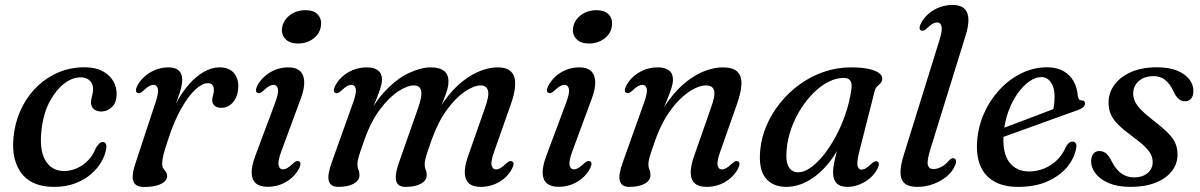

<svg xmlns="http://www.w3.org/2000/svg" viewBox="-20 -738 4808 769"><path d="M302.8 -428.2Q269.1 -428.2 236.7 -402.9Q204.2 -377.6 180.2 -333.4Q156.2 -289.2 148 -231.7Q135.3 -142.4 160.5 -97.6Q185.7 -52.7 237.9 -53Q263 -53.3 287.7 -64Q312.3 -74.7 332.7 -95.5Q353 -116.3 364.4 -146.4Q372.7 -158.2 378.4 -163.8Q384.1 -169.3 391.9 -169.1Q400 -168.9 404.1 -161.4Q408.1 -153.8 404.7 -139Q400.7 -115 385.5 -88.9Q370.3 -62.8 344.1 -40.1Q317.9 -17.5 280.8 -3.5Q243.7 10.5 195.7 10.5Q102.5 10.5 61.2 -50.8Q19.9 -112.1 37.9 -216.1Q47 -268.8 71.3 -314.7Q95.6 -360.6 132.5 -395.1Q169.5 -429.6 216.7 -449.1Q263.9 -468.5 318.3 -468.5Q362.1 -468.5 391 -453Q419.8 -437.5 434 -412.6Q448.1 -387.8 447.1 -358.5Q446.1 -326 427.6 -308.7Q409 -291.4 386.4 -291.4Q366.1 -291.4 355.2 -301.5Q344.2 -311.7 344.4 -327.2Q344.6 -340.3 348.6 -353.5Q352.6 -366.7 352.8 -381.2Q353 -401.9 339.8 -415Q326.6 -428.2 302.8 -428.2Z M530.3 -366Q524.4 -368.9 524.5 -376.7Q524.7 -384.5 530.6 -395.9Q542.7 -417.9 562 -434.1Q581.3 -450.3 605.4 -459.3Q629.5 -468.2 655.9 -468.2Q681.6 -468.2 695.7 -455.8Q709.8 -443.3 709.8 -418.9Q709.8 -398 701 -370.1Q692.2 -342.2 680.5 -312.3Q668.7 -282.3 659.2 -255.2Q649.7 -228 648.5 -208.9L640.3 -209.7Q656.7 -268.8 681.2 -316.6Q705.7 -364.3 735.2 -398.2Q764.6 -432 796.3 -450.1Q827.9 -468.2 858.6 -468.2Q896.5 -468.2 915.8 -446.9Q935.1 -425.6 934.3 -390.6Q933.7 -364.1 924.2 -345.1Q914.6 -326.1 899.7 -316.1Q884.7 -306.1 867.1 -306.1Q847.9 -306.1 839 -315Q830 -324 830 -335.9Q830 -346.5 833.3 -356.4Q836.6 -366.4 836.6 -377.6Q836.6 -390 830.8 -397.4Q824.9 -404.9 812.1 -404.9Q790.1 -404.9 761.9 -378.8Q733.7 -352.7 704.9 -301.6Q676.1 -250.4 651.9 -174.8Q640.3 -139.9 635 -119.3Q629.6 -98.6 629.6 -82.2Q629.6 -69.7 634.5 -63Q639.3 -56.2 644.3 -50.1Q649.3 -43.9 649.3 -32.3Q649.3 -20.5 638.7 -10.6Q628 -0.6 607.4 5.1Q586.7 10.8 556.3 10.8Q533.1 10.8 522 0.3Q510.9 -10.2 511.4 -31.6Q512 -53 523.1 -85.7L602.8 -327.3Q616.1 -366.7 612.2 -382.5Q608.4 -398.3 594.8 -398.3Q586.9 -398.3 577.5 -393.2Q568.1 -388.2 554.8 -375.2Q546.4 -367.8 540.9 -365.7Q535.4 -363.7 530.3 -366Z M1106.3 -130.7Q1092.1 -91.6 1096 -75.7Q1099.8 -59.7 1113.1 -59.7Q1121.3 -59.7 1130.6 -64.9Q1139.8 -70 1153.1 -82.8Q1161.5 -90.4 1167 -92.5Q1172.5 -94.5 1177.6 -92Q1183.5 -89.1 1183.4 -81.3Q1183.2 -73.5 1177.3 -62.1Q1159.3 -29.1 1125.8 -9.5Q1092.2 10.2 1051.4 10.2Q1020.4 10.2 1004.4 -4.1Q988.4 -18.3 987.9 -45.4Q987.5 -72.5 1001.6 -111.2L1082.3 -327.3Q1096.9 -366.7 1093 -382.5Q1089.1 -398.3 1075.5 -398.3Q1067.6 -398.3 1058.2 -393.2Q1048.8 -388.2 1035.5 -375.2Q1027.1 -367.8 1021.6 -365.7Q1016.1 -363.7 1011 -366Q1005.1 -368.9 1005.2 -376.7Q1005.4 -384.5 1011.3 -395.9Q1029.1 -428.7 1062.3 -448.5Q1095.6 -468.2 1135.8 -468.2Q1164.9 -468.2 1180.9 -454.2Q1196.8 -440.1 1198.4 -412.4Q1200 -384.7 1185 -343.8ZM1173 -563.7Q1140.6 -563.7 1123.5 -581.4Q1106.5 -599.2 1109.5 -624.2Q1111.6 -643.8 1124 -660.5Q1136.5 -677.1 1157 -687.2Q1177.4 -697.2 1203.4 -697.2Q1237.4 -697.2 1253.2 -679.4Q1268.9 -661.5 1265.6 -636Q1263.8 -615.8 1251.3 -599.4Q1238.7 -583 1218.6 -573.3Q1198.5 -563.7 1173 -563.7Z M1578 -87.2 1654.9 -306Q1671.8 -354.8 1666.5 -375.3Q1661.3 -395.9 1638 -395.9Q1611.2 -395.9 1574.6 -371.9Q1537.9 -347.9 1501.9 -299.7Q1465.8 -251.6 1439.8 -179Q1429 -148.1 1422.7 -129.3Q1416.4 -110.4 1414 -99.5Q1411.5 -88.5 1411.5 -80.8Q1411.5 -67.6 1415.6 -58.6Q1419.7 -49.5 1419.7 -36.6Q1419.7 -15.2 1396.8 -2.4Q1373.9 10.5 1335.1 10.5Q1303.7 10.5 1297.1 -13.4Q1290.5 -37.2 1308.6 -87.2L1394.3 -327.3Q1408.5 -366.7 1404.8 -382.5Q1401.1 -398.3 1387.5 -398.3Q1379.6 -398.3 1370.2 -393.2Q1360.8 -388.2 1347.5 -375.2Q1339.1 -367.8 1333.6 -365.7Q1328.1 -363.7 1323 -366Q1317.1 -368.9 1317.2 -376.7Q1317.4 -384.5 1323.3 -395.9Q1341.3 -428.9 1375.2 -448.6Q1409.2 -468.2 1450.4 -468.2Q1478 -468.2 1494 -455.9Q1509.9 -443.6 1509.9 -419.5Q1509.9 -405.2 1504.2 -386.6Q1498.4 -368 1487.8 -341.8Q1477.2 -315.6 1461.9 -278.6Q1446.6 -241.5 1427.4 -190L1425.4 -211.3Q1464 -307.9 1514.2 -364Q1564.3 -420.1 1614.9 -444.2Q1665.5 -468.2 1704.9 -468.2Q1741.6 -468.2 1759.6 -453.1Q1777.6 -437.9 1776.1 -406.9Q1775.8 -393.2 1770.6 -376.4Q1765.4 -359.6 1755.7 -335.5Q1745.9 -311.4 1731.9 -276.2Q1717.8 -240.9 1699.5 -190L1694.4 -211.3Q1723.3 -283.4 1758.9 -332.8Q1794.4 -382.1 1832.4 -412Q1870.3 -441.8 1906.4 -455Q1942.4 -468.2 1972.1 -468.2Q2011 -468.2 2027.8 -450.1Q2044.6 -432 2043.4 -399Q2042.2 -365.9 2026.1 -320.6L1959.1 -130.4Q1945 -91.2 1949.1 -75.3Q1953.2 -59.4 1966.3 -59.4Q1974.9 -59.4 1984.1 -64.6Q1993.2 -69.7 2006.3 -82.5Q2015.1 -90.1 2020.6 -92.2Q2026.1 -94.2 2030.8 -91.7Q2036.9 -88.8 2036.8 -81Q2036.6 -73.2 2030.5 -61.8Q2012.9 -28.8 1979.4 -9.2Q1945.8 10.5 1904.6 10.5Q1873.8 10.5 1858.1 -3.7Q1842.4 -17.8 1841.6 -44.9Q1840.7 -72 1854 -110.3L1922.5 -306Q1940.3 -354.9 1934.3 -375.4Q1928.3 -395.9 1905.6 -395.9Q1878.8 -395.9 1842.6 -371.7Q1806.4 -347.6 1770.8 -299.4Q1735.2 -251.3 1709.2 -179Q1698.4 -148.1 1692.1 -129.3Q1685.8 -110.4 1683.4 -99.5Q1680.9 -88.5 1680.9 -80.8Q1680.9 -67.6 1685 -58.6Q1689.1 -49.5 1689.1 -36.6Q1689.1 -15.2 1666.2 -2.4Q1643.3 10.5 1604.5 10.5Q1583.6 10.5 1573.8 0.1Q1564 -10.3 1565.2 -32Q1566.4 -53.7 1578 -87.2Z M2271.8 -130.7Q2257.6 -91.6 2261.5 -75.7Q2265.3 -59.7 2278.6 -59.7Q2286.8 -59.7 2296.1 -64.9Q2305.3 -70 2318.6 -82.8Q2327 -90.4 2332.5 -92.5Q2338 -94.5 2343.1 -92Q2349 -89.1 2348.9 -81.3Q2348.7 -73.5 2342.8 -62.1Q2324.8 -29.1 2291.3 -9.5Q2257.7 10.2 2216.9 10.2Q2185.9 10.2 2169.9 -4.1Q2153.9 -18.3 2153.4 -45.4Q2153 -72.5 2167.1 -111.2L2247.8 -327.3Q2262.4 -366.7 2258.5 -382.5Q2254.6 -398.3 2241 -398.3Q2233.1 -398.3 2223.7 -393.2Q2214.3 -388.2 2201 -375.2Q2192.6 -367.8 2187.1 -365.7Q2181.6 -363.7 2176.5 -366Q2170.6 -368.9 2170.7 -376.7Q2170.9 -384.5 2176.8 -395.9Q2194.6 -428.7 2227.8 -448.5Q2261.1 -468.2 2301.3 -468.2Q2330.4 -468.2 2346.4 -454.2Q2362.3 -440.1 2363.9 -412.4Q2365.5 -384.7 2350.5 -343.8ZM2338.5 -563.7Q2306.1 -563.7 2289 -581.4Q2272 -599.2 2275 -624.2Q2277.1 -643.8 2289.5 -660.5Q2302 -677.1 2322.5 -687.2Q2342.9 -697.2 2368.9 -697.2Q2402.9 -697.2 2418.7 -679.4Q2434.4 -661.5 2431.1 -636Q2429.3 -615.8 2416.8 -599.4Q2404.2 -583 2384.1 -573.3Q2364 -563.7 2338.5 -563.7Z M2488.5 -366Q2482.6 -368.9 2482.7 -376.7Q2482.9 -384.5 2488.8 -395.9Q2507 -428.9 2540.8 -448.6Q2574.7 -468.2 2615.9 -468.2Q2643.5 -468.2 2659.5 -455.9Q2675.4 -443.6 2675.4 -419.5Q2675.4 -405.2 2669.7 -386.6Q2663.9 -368 2653.3 -341.8Q2642.7 -315.6 2627.4 -278.6Q2612.1 -241.5 2592.9 -190L2590.9 -211.3Q2619.8 -283.7 2656.1 -333.1Q2692.4 -382.4 2731.1 -412.3Q2769.8 -442.1 2806.8 -455.2Q2843.7 -468.2 2874 -468.2Q2916.2 -468.2 2933.8 -450.3Q2951.3 -432.3 2949.5 -399.3Q2947.7 -366.2 2931.6 -320.6L2864.6 -130.4Q2850.5 -91 2854.3 -75.2Q2858.1 -59.4 2871.4 -59.4Q2879.6 -59.4 2888.9 -64.6Q2898.1 -69.7 2911.4 -82.5Q2919.8 -90.1 2925.3 -92.2Q2930.8 -94.2 2935.9 -91.7Q2941.8 -88.8 2941.7 -81Q2941.5 -73.2 2935.6 -61.8Q2917.6 -28.8 2884.1 -9.2Q2850.5 10.5 2809.7 10.5Q2778.7 10.5 2762.9 -3.7Q2747.1 -17.8 2746.5 -44.9Q2745.8 -72 2759.1 -110.3L2827.6 -306Q2845.7 -355.8 2840 -375.8Q2834.3 -395.9 2807.1 -395.9Q2786.3 -395.9 2759.6 -382.3Q2732.9 -368.8 2704.7 -341.8Q2676.4 -314.8 2650.6 -274Q2624.8 -233.3 2605.3 -179Q2594.5 -148.1 2588.2 -129.3Q2581.9 -110.4 2579.5 -99.5Q2577 -88.5 2577 -80.8Q2577 -67.6 2581.1 -58.6Q2585.2 -49.5 2585.2 -36.6Q2585.2 -15.2 2562.3 -2.4Q2539.4 10.5 2500.6 10.5Q2469.2 10.5 2462.6 -13.4Q2456 -37.2 2474.1 -87.2L2559.8 -327.3Q2574 -366.7 2570.3 -382.5Q2566.6 -398.3 2553 -398.3Q2545.1 -398.3 2535.7 -393.2Q2526.3 -388.2 2513 -375.2Q2504.6 -367.8 2499.1 -365.7Q2493.6 -363.7 2488.5 -366Z M3421.4 -130.2Q3411.2 -89.5 3414.7 -74.1Q3418.2 -58.6 3430 -58.6Q3438.8 -58.6 3447.6 -63.9Q3456.4 -69.2 3469.7 -81.7Q3478.1 -89.3 3483.6 -91.4Q3489.1 -93.4 3494.2 -90.9Q3500.1 -88 3500 -80.2Q3499.8 -72.4 3493.9 -61Q3476.1 -28.4 3442.8 -9Q3409.4 10.5 3374.2 10.5Q3345.2 10.5 3331 -4Q3316.7 -18.5 3316.7 -46.4Q3316.7 -58 3318.6 -72Q3320.5 -85.9 3325.4 -106.5Q3330.3 -127.1 3339.4 -158Q3348.5 -188.9 3362.6 -234.1L3372.1 -216.9Q3344.6 -144.4 3305.6 -93.5Q3266.6 -42.6 3221.1 -16Q3175.6 10.5 3128.4 10.5Q3075.5 10.5 3046.5 -24.8Q3017.5 -60.1 3024.9 -136.7Q3029.4 -186.9 3050.1 -235.2Q3070.8 -283.4 3104.7 -325.7Q3138.6 -367.9 3182.9 -400Q3227.2 -432 3279.3 -450.1Q3331.5 -468.2 3388.2 -468.2Q3430.9 -468.2 3459.1 -462Q3487.2 -455.8 3501 -445.3Q3514.7 -434.7 3513.5 -421.3Q3512.5 -410.5 3506.3 -404.3Q3500 -398.1 3493.3 -391.9Q3486.5 -385.7 3483.6 -374.7ZM3130.8 -141.3Q3126 -89.8 3139.3 -68.9Q3152.5 -47.9 3177.1 -47.9Q3199.9 -47.9 3225.8 -65.9Q3251.6 -83.8 3277.6 -115.8Q3303.5 -147.8 3326.2 -189.5Q3348.9 -231.1 3365.5 -279.1Q3382.2 -327.1 3389.5 -377Q3393.8 -402.8 3385.9 -414.4Q3378 -426 3360.3 -426Q3329 -426 3297.8 -410.1Q3266.6 -394.2 3238.4 -366Q3210.2 -337.9 3187.2 -301.6Q3164.2 -265.3 3149.5 -224.2Q3134.8 -183.1 3130.8 -141.3Z M3847.8 -596.8 3706.4 -140.3Q3691.8 -92.9 3696.3 -76.9Q3700.8 -60.9 3718.3 -60.9Q3733.7 -60.9 3750.5 -69.7Q3767.2 -78.4 3781.1 -95.4Q3787.4 -101.8 3792 -103.6Q3796.6 -105.3 3801.4 -103.7Q3807.6 -101.7 3809 -94.4Q3810.3 -87 3805 -75.3Q3795.9 -51.8 3773 -32.3Q3750 -12.8 3718.9 -1.1Q3687.8 10.5 3653.3 10.5Q3620.2 10.5 3603.8 -3.3Q3587.4 -17 3586.7 -45.4Q3586.1 -73.7 3599.7 -117.2L3742.6 -577Q3755.1 -616.9 3751 -632.6Q3747 -648.3 3733.4 -648.3Q3725.5 -648.3 3716.1 -643.2Q3706.7 -638.2 3693.4 -625.2Q3685 -617.8 3679.5 -615.7Q3674 -613.7 3668.9 -616Q3663 -618.9 3663.1 -626.7Q3663.3 -634.5 3669.2 -645.9Q3681.3 -667.9 3700.5 -684.1Q3719.7 -700.3 3743.9 -709.2Q3768.1 -718.2 3795.1 -718.2Q3826.1 -718.2 3841.8 -704.1Q3857.4 -690.1 3858.7 -662.9Q3859.9 -635.8 3847.8 -596.8Z M3948.6 -206.3Q3948.6 -206.3 3967.2 -213.4Q3985.7 -220.4 4015.8 -231.6Q4045.8 -242.8 4080.6 -256Q4115.4 -269.2 4148.8 -281.9Q4182.2 -294.6 4207.1 -304.2L4195.5 -288.2Q4199.4 -300.4 4201.5 -316Q4203.6 -331.6 4203.8 -352.7Q4203.8 -386.2 4189.3 -407.7Q4174.8 -429.3 4151 -429.3Q4127.3 -429.3 4102.2 -411.6Q4077 -393.9 4055 -362.5Q4032.9 -331 4017.9 -289.1Q4002.9 -247.1 3999.5 -198.7Q3994.5 -125.2 4022.5 -88.3Q4050.5 -51.3 4102 -51.3Q4132.9 -51.3 4161.9 -63.1Q4190.9 -74.9 4214.1 -97.5Q4237.3 -120 4250.2 -152.2Q4257.5 -163.2 4263.2 -167.2Q4268.9 -171.1 4275.7 -170.9Q4283.9 -170.7 4288.6 -163.8Q4293.3 -156.9 4289.7 -141.5Q4282.6 -103.2 4253.5 -68.3Q4224.3 -33.3 4175.2 -11.4Q4126 10.5 4057.9 10.5Q3999.8 10.5 3961.9 -11.2Q3924 -32.9 3906.9 -73.2Q3889.8 -113.4 3893.4 -169.5Q3897.3 -229.7 3921.1 -283.6Q3945 -337.4 3983.7 -379.1Q4022.4 -420.7 4071.2 -444.6Q4120 -468.5 4173.6 -468.5Q4213 -468.5 4239.7 -453.1Q4266.3 -437.6 4280.5 -411.7Q4294.7 -385.7 4296.9 -353.7Q4297.7 -346.1 4301.3 -341Q4304.8 -336 4311.2 -336Q4318.4 -336.3 4322.1 -333.1Q4325.7 -329.9 4325.7 -323.6Q4325.7 -315.9 4319 -309.1Q4312.2 -302.3 4292.9 -295.6Q4272.5 -288.4 4239.8 -276.6Q4207.1 -264.9 4168.8 -251Q4130.5 -237.2 4092.4 -223.3Q4054.2 -209.5 4022.6 -198.2Q3990.9 -186.9 3971.8 -179.9Q3952.7 -172.9 3952.7 -172.9Z M4522.2 -27.5Q4555.5 -27.5 4576.1 -44.7Q4596.7 -61.9 4596.7 -88.8Q4596.7 -103.9 4590.3 -118Q4583.8 -132.2 4566.5 -149.6Q4549.1 -167 4515.5 -191.6Q4479.1 -218.6 4458.2 -239.4Q4437.4 -260.2 4428.7 -280.9Q4420 -301.6 4420 -327.6Q4420 -365.9 4443.2 -397.9Q4466.4 -429.8 4509.7 -449.2Q4553 -468.5 4613.8 -468.5Q4661.2 -468.5 4693.7 -455.5Q4726.1 -442.4 4742.9 -421Q4759.7 -399.5 4759.7 -374.3Q4759.9 -354.4 4750.9 -343.4Q4741.8 -332.5 4726.1 -332.5Q4711.5 -332.5 4700.6 -341.8Q4689.6 -351.2 4678.7 -374.9Q4665.1 -403.2 4646.3 -418.1Q4627.4 -433 4600.4 -433Q4563 -433 4540.9 -413.3Q4518.7 -393.6 4518.7 -363.5Q4518.7 -348.1 4525.1 -333.2Q4531.5 -318.2 4548.8 -300Q4566 -281.8 4598.8 -255.9Q4637.8 -226.3 4659 -204.5Q4680.1 -182.7 4688.2 -162.9Q4696.2 -143 4696.2 -118.9Q4696.2 -81.5 4673.2 -52.3Q4650.2 -23 4608 -6.2Q4565.8 10.5 4508.1 10.5Q4457.1 10.5 4421.8 -4.3Q4386.4 -19.2 4368.2 -42.9Q4350 -66.6 4350 -92.5Q4350.4 -111.1 4359.1 -122.1Q4367.9 -133.1 4382.8 -133.1Q4398.9 -133.1 4410.9 -122.8Q4422.9 -112.4 4433.8 -89.5Q4451.7 -55.6 4473.7 -41.6Q4495.6 -27.5 4522.2 -27.5Z"/></svg>

Font: Fraunces Wonky
Style: Italic
Weight: 900
Italic angle: -16°
Version: Version 1.000;[b76b70a41]